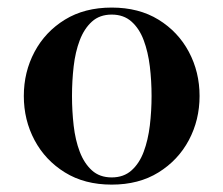

<svg xmlns="http://www.w3.org/2000/svg" viewBox="-20 -490 604 520"><path d="M282.5 10Q209 10 155.8 -23Q102.5 -56 73.5 -110.5Q44.5 -165 44.5 -230Q44.5 -295 73.5 -349.5Q102.5 -404 155.8 -436.8Q209 -469.5 282.5 -469.5Q356 -469.5 409.2 -436.8Q462.5 -404 491.5 -349.5Q520.5 -295 520.5 -230Q520.5 -165 491.5 -110.5Q462.5 -56 409.2 -23Q356 10 282.5 10ZM282.5 -9.5Q315 -9.5 336.2 -28.5Q357.5 -47.5 369.2 -79Q381 -110.5 385.8 -150Q390.5 -189.5 390.5 -230Q390.5 -271 385.8 -310.2Q381 -349.5 369.2 -381Q357.5 -412.5 336.2 -431.5Q315 -450.5 282.5 -450.5Q250 -450.5 229 -431.5Q208 -412.5 196 -381Q184 -349.5 179.5 -310.2Q175 -271 175 -230Q175 -189.5 179.5 -150Q184 -110.5 196 -79Q208 -47.5 229 -28.5Q250 -9.5 282.5 -9.5Z"/></svg>

Font: Bodoni Moda 11pt SemiBold
Style: Regular
Weight: 600
Designer: Owen Earl
Foundry: indestructible type
Version: Version 2.004